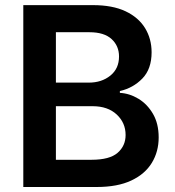

<svg xmlns="http://www.w3.org/2000/svg" viewBox="-20 -748 699 768"><path d="M73.2 0V-727.5H351.6Q430.2 -727.5 482.2 -702.9Q534.2 -678.2 560.3 -635.5Q586.4 -592.8 586.4 -538.6Q586.4 -472.2 549.6 -434.1Q512.7 -396 459.5 -383.8V-376.5Q498 -374.5 533.7 -353Q569.3 -331.5 592 -292.5Q614.7 -253.4 614.7 -198.2Q614.7 -141.6 587.4 -96.7Q560.1 -51.8 505.1 -25.9Q450.2 0 366.7 0ZM203.6 -108.9H346.2Q418.5 -108.9 450.4 -136.7Q482.4 -164.6 482.4 -208Q482.4 -256.8 446.8 -290Q411.1 -323.2 350.6 -323.2H203.6ZM203.6 -417.5H335Q386.7 -417.5 421.4 -445.6Q456.1 -473.6 456.1 -522Q456.1 -564.5 426.3 -591.8Q396.5 -619.1 337.9 -619.1H203.6Z"/></svg>

Font: Inter SemiBold
Style: Regular
Weight: 600
Designer: Rasmus Andersson
Foundry: rsms
Version: Version 4.001;git-9221beed3